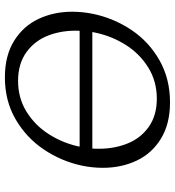

<svg xmlns="http://www.w3.org/2000/svg" viewBox="15 -722 716 786"><g transform="rotate(-90 373.0 -329.0)"><path d="M79 -266Q79 -309 88 -352Q106 -436 154 -507.5Q202 -579 277.5 -623Q353 -667 449 -667Q538 -667 598.5 -629.5Q659 -592 688.5 -529.5Q718 -467 718 -391Q718 -349 709 -305Q691 -220 643 -148.5Q595 -77 519 -34Q443 9 347 9Q259 9 198.5 -28Q138 -65 108.5 -127.5Q79 -190 79 -266ZM632 -295 635 -309H158Q157 -300 157 -283Q157 -218 179 -164Q201 -110 247.5 -77.5Q294 -45 362 -45Q433 -45 489.5 -80Q546 -115 582 -172Q618 -229 632 -295ZM640 -361Q643 -429 622 -486Q601 -543 553.5 -578Q506 -613 435 -613Q364 -613 308 -578Q252 -543 216 -486Q180 -429 166 -363V-361Z"/></g></svg>

Font: LXGW Bright GB
Style: Italic
Weight: 400
Italic angle: -12°
Designer: Christian Thalmann (Catharsis Fonts)
Foundry: LXGW / Christian Thalmann (Catharsis Fonts) / Fontworks Inc.
Version: Version 5.510